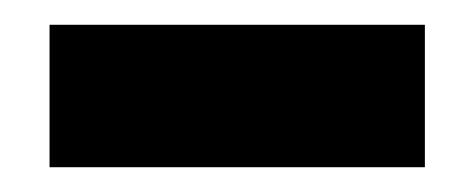

<svg xmlns="http://www.w3.org/2000/svg" viewBox="-20 -380 383 155"><path d="M20 -245V-360H323V-245Z"/></svg>

Font: Teko Variable Light
Style: Regular
Weight: 300
Designer: Manushi Parikh, Jonny Pinhorn
Foundry: Indian Type Foundry
Version: Version 3.000